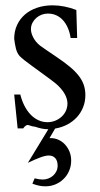

<svg xmlns="http://www.w3.org/2000/svg" viewBox="-20 -461 366 706"><path d="M293.9 -111.3Q293.9 -87.4 285.6 -66.7Q277.3 -45.9 262.5 -29.8Q247.6 -13.7 227.1 -2.9Q206.5 7.8 182.6 11.7L162.1 46.9H167.5Q181.6 46.9 195.1 53Q208.5 59.1 218.8 70.1Q229 81.1 235.4 96.2Q241.7 111.3 241.7 129.4Q241.7 149.4 234.4 166.7Q227.1 184.1 214.1 196.8Q201.2 209.5 184.1 216.8Q167 224.1 147 224.1Q135.7 224.1 124.5 221.9Q113.3 219.7 99.1 214.4L107.4 194.8Q124.5 199.2 137.2 199.2Q147.9 199.2 158 195.3Q168 191.4 175.5 184.6Q183.1 177.7 187.5 168.5Q191.9 159.2 191.9 148.4Q191.9 130.4 183.3 120.6Q174.8 110.8 159.2 110.8Q147.5 110.8 128.7 117.7Q109.9 124.5 82.5 137.7L157.7 14.2H157.2Q144.5 14.2 132.3 11.5Q120.1 8.8 108.9 4.9Q100.6 4.4 92.5 1.5Q84.5 -1.5 81.5 -1.5Q78.6 -1.5 74 1.7Q69.3 4.9 65.4 11.2H44.9L32.2 -113.3H54.7Q60.1 -91.8 69.3 -73.2Q78.6 -54.7 91.3 -41Q104 -27.3 120.1 -19.5Q136.2 -11.7 154.8 -11.7Q168.9 -11.7 182.1 -16.8Q195.3 -22 205.6 -31Q215.8 -40 221.9 -52.7Q228 -65.4 228 -80.6Q228 -95.2 220 -111.6Q211.9 -127.9 194.8 -145Q189 -150.9 177.7 -159.7Q166.5 -168.5 152.6 -178.5Q138.7 -188.5 123.8 -199.5Q108.9 -210.4 95 -220.5Q81.1 -230.5 69.8 -239.5Q58.6 -248.5 52.2 -254.9Q42.5 -266.1 38.3 -283.4Q34.2 -300.8 32.2 -318.4Q32.2 -346.2 42.7 -368.9Q53.2 -391.6 71.8 -407.7Q90.3 -423.8 116.5 -432.6Q142.6 -441.4 173.3 -441.4Q215.8 -441.4 260.7 -424.3L263.7 -321.3H239.7Q236.8 -341.3 229.7 -357.7Q222.7 -374 212.2 -386Q201.7 -397.9 187.5 -404.5Q173.3 -411.1 156.2 -411.1Q144.5 -411.1 133.3 -407Q122.1 -402.8 113.3 -395Q104.5 -387.2 99.1 -376.7Q93.8 -366.2 93.8 -353.5Q93.8 -339.4 102.5 -322.8Q111.3 -306.2 127 -293.5Q131.8 -289.6 147.9 -278.8Q164.1 -268.1 188 -251.5Q215.8 -232.9 235.8 -216.3Q255.9 -199.7 268.8 -183.3Q281.7 -167 287.8 -149.4Q293.9 -131.8 293.9 -111.3Z"/></svg>

Font: HM XNiloofar
Style: Regular
Weight: 400
Designer: Hossein Movahhedian
Version: Version 2.8, 2015